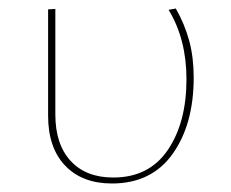

<svg xmlns="http://www.w3.org/2000/svg" viewBox="-20 -428 542 451"><path d="M93 -156V-406L110 -407V-159Q110 -89 146 -50Q182 -11 246 -11Q330 -11 374 -75.5Q418 -140 418 -242Q418 -336 376 -405L393 -408Q414 -371 424.5 -332Q435 -293 435 -246Q435 -136 385.5 -66.5Q336 3 243 3Q173 3 133 -39Q93 -81 93 -156Z"/></svg>

Font: Ysabeau Infant Thin
Style: Regular
Weight: 200
Designer: Christian Thalmann (Catharsis Fonts)
Version: Version 0.003